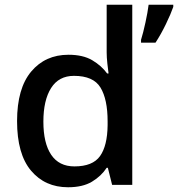

<svg xmlns="http://www.w3.org/2000/svg" viewBox="-20 -780 751 810"><path d="M267 10Q170 10 111 -60Q52 -130 52 -269Q52 -407 111.5 -478Q171 -549 269 -549Q330 -549 369 -526Q408 -503 432 -470H438Q436 -484 433 -511Q430 -538 430 -559V-760H538V0H453L435 -72H430Q407 -37 368 -13.5Q329 10 267 10ZM294 -78Q371 -78 402 -121.5Q433 -165 434 -252V-268Q434 -361 404 -410.5Q374 -460 292 -460Q228 -460 195.5 -408.5Q163 -357 163 -267Q163 -176 196 -127Q229 -78 294 -78ZM711 -751Q701 -722 680 -678.5Q659 -635 636 -600H575V-612Q584 -641 593.5 -684.5Q603 -728 607 -760H711Z"/></svg>

Font: Noto Sans Sora Sompeng Medium
Style: Regular
Weight: 500
Designer: Monotype Design Team. David Williams.
Foundry: Monotype Imaging Inc.
Version: Version 2.101; ttfautohint (v1.8.4.7-5d5b)